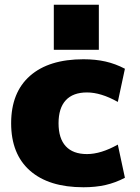

<svg xmlns="http://www.w3.org/2000/svg" viewBox="-20 -780 590 810"><path d="M27 -260Q27 -390 106.5 -460Q186 -530 332 -530Q383 -530 425 -520.5Q467 -511 507 -490L477 -350Q406 -390 347 -390Q288 -390 257.5 -357Q227 -324 227 -260Q227 -196 257.5 -163Q288 -130 347 -130Q406 -130 477 -170L507 -30Q467 -9 425 0.5Q383 10 332 10Q186 10 106.5 -60Q27 -130 27 -260ZM207 -760H397V-570H207Z"/></svg>

Font: Enso Black
Style: Regular
Weight: 900
Designer: Coji Morishita
Foundry: UNDERFOREST DESIGN
Version: Version 1.000